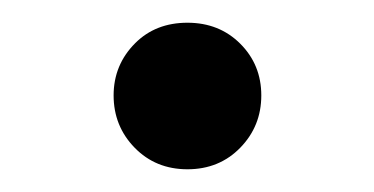

<svg xmlns="http://www.w3.org/2000/svg" viewBox="-20 -142 329 169"><path d="M99 -104Q117 -122 145 -122Q173 -122 191.5 -103.5Q210 -85 210 -58Q210 -31 191.5 -12Q173 7 145 7Q117 7 98.5 -12Q80 -31 80 -58Q80 -85 99 -104Z"/></svg>

Font: Lopes Sans Medium
Style: Regular
Weight: 500
Designer: Gabriel Lam, Diego Maldonado
Foundry: TypeRant, Foresti Design
Version: Version 4.000